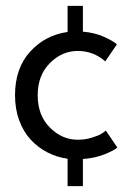

<svg xmlns="http://www.w3.org/2000/svg" viewBox="-20 -529 454 652"><path d="M244 -54.5Q268.5 -54.5 290.8 -61.2Q313 -68 323 -74Q333 -80 339.5 -85.5L378.5 -28Q367.5 -18 335 -5Q302.5 8 261.5 11V103H209.5V10Q173 5 141 -11.5Q109 -28 84.2 -54.8Q59.5 -81.5 45.2 -120.2Q31 -159 31 -205.5Q31 -297 82 -353.2Q133 -409.5 209.5 -420.5V-509H261.5V-421.5Q302 -418 333 -404Q364 -390 377 -378.5L337.5 -320.5Q297.5 -356 244 -356Q190.5 -356 149.2 -314.5Q108 -273 108 -205.5Q108 -137.5 149.2 -96Q190.5 -54.5 244 -54.5Z"/></svg>

Font: League Spartan
Style: Regular
Weight: 350
Foundry: The League of Moveable Type
Version: Version 2.002